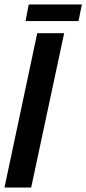

<svg xmlns="http://www.w3.org/2000/svg" viewBox="-34 -836 385 856"><path d="M-14 0 132 -688H252L105 0ZM80 -742 94 -816H331L316 -742Z"/></svg>

Font: Saira Ultra Condensed ExtraBold
Style: Italic
Weight: 800
Width: 1
Italic angle: -12°
Designer: Hector Gatti with collaboration of the Omnibus-Type team
Foundry: Omnibus-Type
Version: Version 1.001; ttfautohint (v1.8)